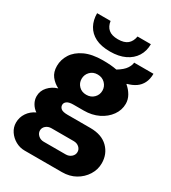

<svg xmlns="http://www.w3.org/2000/svg" viewBox="-222 -861 1032 1160"><g transform="rotate(30 293.5 -281.0)"><path d="M140 188Q107 188 77.5 171.5Q48 155 29.5 127.5Q11 100 11 67Q11 30 31.5 -0.5Q52 -31 87 -47Q65 -62 52 -85Q39 -108 39 -133Q39 -171 65 -199.5Q91 -228 129 -239Q97 -255 75.5 -282.5Q54 -310 54 -353Q54 -397 78.5 -435.5Q103 -474 153 -497.5Q203 -521 279 -521Q308 -521 332 -519Q356 -517 376 -513Q417 -538 432.5 -562Q448 -586 448 -603H583Q583 -566 569.5 -539Q556 -512 532 -495.5Q508 -479 474 -470L473 -467Q498 -446 513.5 -419Q529 -392 529 -362Q529 -318 502.5 -281Q476 -244 431 -222Q386 -200 329 -200H258Q227 -200 213 -190Q199 -180 199 -165Q199 -150 211.5 -139.5Q224 -129 258 -129H417Q496 -129 539.5 -86Q583 -43 583 22Q583 66 559 104Q535 142 494.5 165Q454 188 401 188ZM214 84H367Q390 84 406 70Q422 56 422 36Q422 17 407 3.5Q392 -10 369 -10H214Q191 -10 175.5 3.5Q160 17 160 36Q160 55 175.5 69.5Q191 84 214 84ZM294 -290Q326 -290 346.5 -310.5Q367 -331 367 -360Q367 -389 346.5 -410Q326 -431 294 -431Q262 -431 242 -410Q222 -389 222 -360Q222 -331 242 -310.5Q262 -290 294 -290ZM288 -588Q225 -588 185 -608.5Q145 -629 125 -665.5Q105 -702 105 -750H199Q204 -714 226.5 -695Q249 -676 292 -676Q336 -676 358.5 -695Q381 -714 387 -750H480Q480 -702 457 -665.5Q434 -629 391 -608.5Q348 -588 288 -588Z"/></g></svg>

Font: Chivo Medium ExtraBold
Style: Regular
Weight: 800
Version: Version 2.002